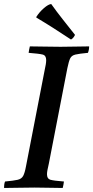

<svg xmlns="http://www.w3.org/2000/svg" viewBox="-32 -931 462 952"><path d="M-12 1Q-12 -6 -11 -15Q-10 -24 -7 -31Q36 -35 55.5 -39.5Q75 -44 83 -59Q91 -74 97 -107L189 -581Q193 -599 195 -611.5Q197 -624 197 -633Q197 -656 179.5 -660.5Q162 -665 110 -669Q112 -685 116 -701Q145 -701 188 -700Q231 -699 268 -699Q302 -699 342 -700Q382 -701 410 -701Q410 -684 404 -669Q361 -665 342 -660.5Q323 -656 316 -641.5Q309 -627 302 -593L210 -119Q206 -101 203.5 -89Q201 -77 201 -67Q201 -45 217 -40Q233 -35 285 -31Q284 -24 282.5 -15Q281 -6 279 1Q250 1 212 0Q174 -1 139 -1Q102 -1 59 0Q16 1 -12 1ZM148 -844V-847Q163 -871 185.5 -890.5Q208 -910 222 -911Q249 -873 279.5 -834.5Q310 -796 340 -758Q336 -750 331.5 -744.5Q327 -739 320 -735Q278 -763 234 -791Q190 -819 148 -844Z"/></svg>

Font: Tiro Devanagari Marathi
Style: Italic
Weight: 400
Italic angle: -11°
Designer: Devanagari: John Hudson & Fiona Ross, assisted by Paul Hanslow. Latin: John Hudson with Paul Hanslow, assisted by Kaja S
Foundry: Tiro Typeworks Ltd.
Version: Version 1.52